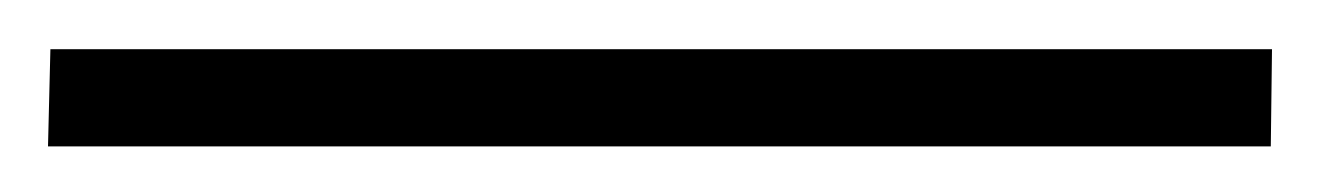

<svg xmlns="http://www.w3.org/2000/svg" viewBox="-25 24 550 80"><path d="M505 44.5 504.5 85H-5L-4 44.5Z"/></svg>

Font: Merriweather 120pt Medium
Style: Regular
Weight: 500
Version: Version 2.100